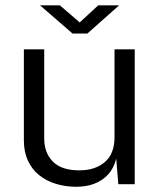

<svg xmlns="http://www.w3.org/2000/svg" viewBox="-20 -706 608 736"><path d="M270 10Q228.5 9.5 192.5 -1.8Q156.5 -13 129.2 -35.2Q102 -57.5 86.8 -90.8Q71.5 -124 71.5 -168V-517H149.5V-175Q149.5 -120.5 182.5 -86.8Q215.5 -53 284 -53Q345 -53 382 -84.8Q419 -116.5 419 -181V-517H496.5V0H433.5L425.5 -98Q416.5 -61 394.2 -37Q372 -13 340.2 -1.2Q308.5 10.5 270 10ZM258 -577.5 133.5 -685.5H209.5L285.5 -620L356.5 -685.5H436.5L315 -577.5Z"/></svg>

Font: Public Sans Light
Style: Regular
Weight: 300
Designer: The Public Sans Project Authors: Dan O. Williams and USWDS (Libre Franklin designed by Pablo Impallari and Rodrigo Fuenz
Version: Version 1.007